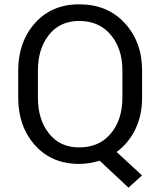

<svg xmlns="http://www.w3.org/2000/svg" viewBox="-20 -741 735 880"><path d="M631.3 -292.5Q631.3 -213.9 601.1 -150.1Q570.8 -86.4 514.6 -44.4L630.9 63L568.8 119.1L437 -4.4Q414.1 2.4 390.9 6.3Q367.7 10.3 342.8 10.3Q216.8 10.3 140.1 -75.7Q63.5 -161.6 63.5 -292.5V-418Q63.5 -548.3 140.1 -634.8Q216.8 -721.2 342.8 -721.2Q472.7 -721.2 552 -634.8Q631.3 -548.3 631.3 -418ZM541 -418.9Q541 -517.1 487.8 -581.1Q434.6 -645 342.8 -645Q254.9 -645 204.3 -581.1Q153.8 -517.1 153.8 -418.9V-292.5Q153.8 -193.4 204.3 -129.4Q254.9 -65.4 342.8 -65.4Q435.1 -65.4 488 -129.2Q541 -192.9 541 -292.5Z"/></svg>

Font: Roboto Web
Style: Regular
Weight: 400
Designer: Google
Version: Version 1.200310; 2013